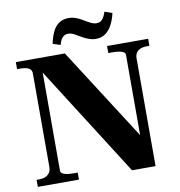

<svg xmlns="http://www.w3.org/2000/svg" viewBox="-95 -989 1007 1076"><g transform="rotate(-10 408.0 -451.0)"><path d="M33 0V-40H49Q67 -40 82 -46Q97 -52 106.5 -65Q116 -78 116 -98V-630Q116 -647 106.5 -655.5Q97 -664 81.5 -667Q66 -670 48 -670H33V-710H312L671 -150L648 -132V-643Q648 -654 638 -659.5Q628 -665 612 -667.5Q596 -670 577 -670H552V-710H786V-670H770Q752 -670 737 -664.5Q722 -659 712.5 -646.5Q703 -634 703 -613V0H569L145 -667L171 -673V-67Q171 -57 181 -51Q191 -45 207.5 -42.5Q224 -40 242 -40H267V0ZM498 -760Q479 -760 462 -766Q445 -772 429.5 -780Q414 -788 400.5 -796.5Q387 -805 374.5 -810.5Q362 -816 349 -816Q336 -816 326 -810Q316 -804 309 -792Q302 -780 297 -761L254 -775Q262 -815 276 -843.5Q290 -872 312.5 -887Q335 -902 367 -902Q386 -902 402.5 -896.5Q419 -891 433.5 -883Q448 -875 462 -866.5Q476 -858 489.5 -852Q503 -846 516 -846Q530 -846 540 -852Q550 -858 557.5 -870.5Q565 -883 571 -902L614 -887Q605 -848 589.5 -819.5Q574 -791 551.5 -775.5Q529 -760 498 -760Z"/></g></svg>

Font: Roboto Serif 120pt Expanded SemiBold
Style: Regular
Weight: 600
Width: 7
Designer: Greg Gazdowicz
Foundry: Commercial Type
Version: Version 1.008